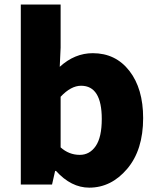

<svg xmlns="http://www.w3.org/2000/svg" viewBox="-20 -819 697 852"><path d="M376 13.7Q295.9 13.7 228.5 -60.5H224.6L210.9 0H72.3V-798.8H249V-607.4L245.1 -522.5Q311.5 -583 391.6 -583Q493.2 -583 554.2 -504.4Q615.2 -425.8 615.2 -294.9Q615.2 -153.3 544.4 -69.8Q473.6 13.7 376 13.7ZM334 -131.8Q377.9 -131.8 404.8 -170.9Q431.6 -210 431.6 -291Q431.6 -438.5 339.8 -438.5Q294.9 -438.5 249 -389.6V-165Q286.1 -131.8 334 -131.8Z"/></svg>

Font: Bpmf Zihi Sans Heavy
Style: Heavy
Weight: 900
Foundry: But Ko
Version: Version 1.320